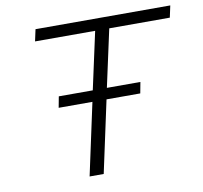

<svg xmlns="http://www.w3.org/2000/svg" viewBox="-75 -738 863 818"><g transform="rotate(-10 356.5 -329.0)"><path d="M440 -607 386 -359H531L522 -311H376L309 0H248L315 -311H169L178 -359H325L379 -607H119L130 -658H713L702 -607Z"/></g></svg>

Font: Ysabeau Infant Semilight
Style: Italic
Weight: 300
Italic angle: -12°
Designer: Christian Thalmann (Catharsis Fonts)
Version: Version 0.003